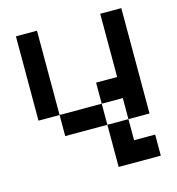

<svg xmlns="http://www.w3.org/2000/svg" viewBox="-105 -590 810 880"><g transform="rotate(-15 300.0 -150.0)"><path d="M350 0H150V-100H50V-500H150V-100H350V-200H450V-500H550V0H450V-100H350ZM550 200H350V0H450V100H550Z"/></g></svg>

Font: Matrix Sans
Style: Regular
Weight: 400
Designer: Brad Neil
Version: Version 1.100